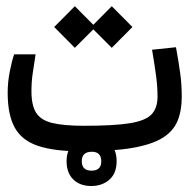

<svg xmlns="http://www.w3.org/2000/svg" viewBox="-20 -498 626 635"><path d="M248.5 2.4Q159.7 2.4 106.2 -15.4Q52.7 -33.2 29.1 -75.4Q5.4 -117.7 5.4 -190.9Q5.4 -227.1 12.5 -262.5Q19.5 -297.9 26.9 -318.4H97.7Q91.8 -280.3 87.9 -253.4Q84 -226.6 84 -196.3Q84 -149.9 99.4 -125.2Q114.7 -100.6 152.8 -91.3Q190.9 -82 258.3 -82Q356 -82 408.4 -90.3Q460.9 -98.6 481 -119.6Q501 -140.6 501 -178.2Q501 -210.9 496.3 -246.3Q491.7 -281.7 482.9 -333.5L562 -341.8Q570.8 -293.9 575.9 -256.6Q581.1 -219.2 581.1 -177.2Q581.1 -131.8 567.1 -97.9Q553.2 -64 517.1 -41.7Q481 -19.5 416 -8.5Q351.1 2.4 248.5 2.4ZM349.6 -339.8 288.6 -400.9 227.5 -339.8 159.2 -408.7 227.5 -477.5 288.6 -416 349.6 -477.5 418 -408.7ZM281.7 117.2Q244.6 117.2 222.4 95.5Q200.2 73.7 200.2 35.2Q200.2 -2.9 223.9 -24.9Q247.6 -46.9 283.2 -46.9Q318.8 -46.9 342.3 -25.6Q365.7 -4.4 365.7 35.2Q365.7 75.2 341.8 96.2Q317.9 117.2 281.7 117.2ZM282.7 66.4Q314.9 66.4 314.9 35.6Q314.9 3.9 283.7 3.9Q250.5 3.9 250.5 35.2Q250.5 66.4 282.7 66.4Z"/></svg>

Font: Cascadia Code NF SemiLight
Style: Regular
Weight: 350
Monospace: yes
Designer: Aaron Bell
Foundry: Saja Typeworks
Version: Version 2404.023; ttfautohint (v1.8.4)